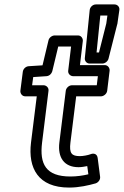

<svg xmlns="http://www.w3.org/2000/svg" viewBox="-20 -810 559 867"><path d="M170 -166 199 -400C201 -415 188 -425 177 -425H125L130 -462L190 -466C203 -467 213 -477 216 -488L243 -600H301L288 -491C286 -476 299 -466 310 -466H422L417 -425H305C290 -425 278 -411 277 -400L248 -166C240 -99 269 -55 335 -55C348 -55 364 -58 374 -60L379 -23C354 -17 327 -13 298 -13C187 -13 158 -69 170 -166ZM120 -166C106 -51 152 37 292 37C338 37 380 27 412 18C424 14 434 1 432 -12L421 -97C418 -118 400 -118 390 -114C377 -109 355 -105 341 -105C304 -105 292 -117 298 -166L324 -375H436C447 -375 462 -385 464 -400L475 -491C476 -502 468 -516 453 -516H341L354 -625C355 -636 347 -650 332 -650H227C216 -650 202 -641 199 -628L172 -515L109 -511C97 -510 85 -500 83 -486L72 -400C71 -389 79 -375 94 -375H146ZM427 -573H416L433 -740H465L460 -704ZM442 -523C454 -523 467 -533 470 -545L509 -699C509 -700 510 -701 510 -702L519 -765C521 -779 510 -790 497 -790H413C398 -790 386 -777 385 -764L363 -547C362 -535 371 -523 385 -523Z"/></svg>

Font: Falling Sky
Style: ExtOuObl
Weight: 400
Designer: Paul D. Hunt
Foundry: Adobe Systems Incorporated
Version: Version 1.02